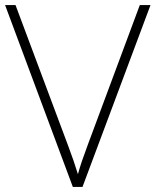

<svg xmlns="http://www.w3.org/2000/svg" viewBox="-20 -734 611 754"><path d="M571 -714H529L325 -166C307 -118 295 -83 286 -50C276 -83 262 -124 246 -166L41 -714H0L266 0H304Z"/></svg>

Font: Noto Sans Arabic ExtLt
Style: Regular
Weight: 200
Designer: Monotype Design Team, Nadine Chahine, Nizar Qandah and Khaled Hosny
Foundry: Monotype Imaging Inc.
Version: Version 2.012